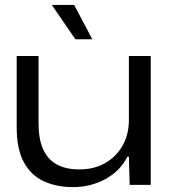

<svg xmlns="http://www.w3.org/2000/svg" viewBox="-20 -753 694 782"><path d="M277 9Q210 9 158 -15Q106 -39 77 -92.5Q48 -146 48 -235V-525H137V-251Q137 -187 155.5 -145.5Q174 -104 211 -83.5Q248 -63 303 -63Q363 -63 408 -88.5Q453 -114 479 -159.5Q505 -205 505 -265V-525H594V0H508L505 -115H499Q470 -57 410 -24Q350 9 277 9ZM287 -593 191 -733H282L356 -593Z"/></svg>

Font: Mona Sans Expanded
Style: Regular
Weight: 400
Width: 7
Designer: Deni Anggara
Foundry: GitHub
Version: Version 2.000